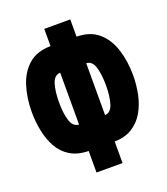

<svg xmlns="http://www.w3.org/2000/svg" viewBox="-135 -818 800 922"><g transform="rotate(-20 265.0 -357.0)"><path d="M199 -100Q143 -101 105.5 -124Q68 -147 46.5 -186Q25 -225 15.5 -272.5Q6 -320 6 -369Q6 -440 25 -500.5Q44 -561 86 -598Q128 -635 199 -636V-724H332V-636Q402 -635 444 -598Q486 -561 505 -500.5Q524 -440 524 -370Q524 -319 514 -271.5Q504 -224 481.5 -185.5Q459 -147 422 -124Q385 -101 332 -100V10H199ZM199 -500Q168 -499 156.5 -461Q145 -423 145 -368Q145 -313 156.5 -275Q168 -237 199 -235ZM332 -235Q362 -237 373.5 -275Q385 -313 385 -368Q385 -424 373.5 -461.5Q362 -499 332 -500Z"/></g></svg>

Font: Noto Sans Mono Condensed Black
Style: Regular
Weight: 900
Width: 3
Designer: Monotype Design Team
Foundry: Monotype Imaging Inc.
Version: Version 2.014